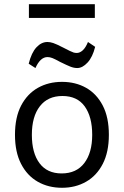

<svg xmlns="http://www.w3.org/2000/svg" viewBox="-20 -878 586 910"><path d="M274 12Q209 12 158.8 -16.8Q108.5 -45.5 79.8 -101.5Q51 -157.5 51 -239Q51 -322 80.2 -377.8Q109.5 -433.5 159.8 -461.8Q210 -490 274 -490Q338 -490 388 -461.8Q438 -433.5 467 -377.8Q496 -322 496 -239Q496 -157.5 467.2 -101.5Q438.5 -45.5 388.2 -16.8Q338 12 274 12ZM272 -56Q342 -56 379.5 -105Q417 -154 417 -239Q417 -324.5 381.5 -373.8Q346 -423 276 -423Q206.5 -423 168.8 -374.2Q131 -325.5 131 -239Q131 -153 167.2 -104.5Q203.5 -56 272 -56ZM346 -555.5Q330.5 -555.5 314 -562Q297.5 -568.5 265 -584.5Q239.5 -598.5 227.8 -603Q216 -607.5 205 -607.5Q171 -607.5 148 -555.5L116 -576Q129 -628 152.5 -653.5Q176 -679 205 -679Q217.5 -679 232.5 -674Q247.5 -669 279.5 -652.5Q318.5 -632 329 -629Q336 -627 344 -627Q358.5 -627 372.2 -639.5Q386 -652 397 -679L431 -656Q419 -607.5 395 -581.5Q371 -555.5 346 -555.5ZM429.5 -793H117V-858H429.5Z"/></svg>

Font: Betina Sans
Style: Regular
Weight: 400
Designer: Jonathan Pinhorn (font) & Cristiano Sobral (main changes)
Version: Version 2.001;April 28, 2021;FontCreator 13.0.0.2655 32-bit;